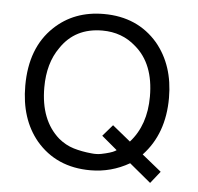

<svg xmlns="http://www.w3.org/2000/svg" viewBox="-44 -572 642 623"><g transform="rotate(5 277.0 -260.5)"><path d="M498 -33 467 6 397 -52Q338 -18 270 -18Q159 -18 93 -96Q36 -165 36 -273Q36 -397 109 -466Q173 -527 270 -527Q380 -527 446 -450Q504 -380 504 -274Q504 -157 435 -84ZM331 -170 390 -122Q442 -180 442 -273Q442 -380 379 -433Q334 -473 270 -473Q181 -473 135 -404Q98 -352 98 -273Q98 -166 161 -111Q184 -92 210.5 -84Q237 -76 269 -73Q286 -71 301 -74Q316 -77 327.5 -80.5Q339 -84 345 -87.5Q351 -91 349 -91L299 -133Z"/></g></svg>

Font: Ekushey Sumon
Style: Regular
Weight: 400
Designer: Al Mamun Sumon
Foundry: Al Mamun Sumon
Version: Version 1.0